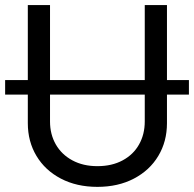

<svg xmlns="http://www.w3.org/2000/svg" viewBox="-31 -727 768 760"><path d="M716.8 -352.5H-10.7V-410.2H716.8ZM629.9 -707V-239.3Q629.9 -167 595.7 -109.9Q561.5 -52.7 499 -20Q436.5 12.7 354.5 12.7Q272.5 12.7 210 -20Q147.5 -52.7 113.3 -109.9Q79.1 -167 79.1 -239.3V-707H167V-246.1Q167 -195.3 189.9 -155.3Q212.9 -115.2 255.4 -92.3Q297.9 -69.3 354.5 -69.3Q412.1 -69.3 454.6 -92.3Q497.1 -115.2 519.5 -155.3Q542 -195.3 542 -246.1V-707Z"/></svg>

Font: Pretendard GOV Variable
Style: Regular
Weight: 400
Designer: Base glyphs from Inter by Rasmus Andersson; Hangul glyphs from Noto Sans CJK(Source Han Sans) by Jang Soo-young and Kang
Foundry: Kil Hyung-jin
Version: Version 1.307;Glyphs 3.2 (3192)